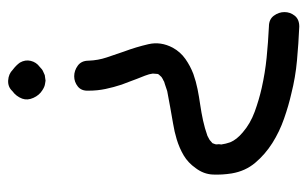

<svg xmlns="http://www.w3.org/2000/svg" viewBox="-168 -602 789 494"><g transform="rotate(-90 227.0 -354.5)"><path d="M233.4 0Q203.1 -6.8 169.4 -18.6Q135.7 -30.3 106.4 -48.8Q77.1 -67.4 55.7 -92.8Q34.2 -118.2 28.3 -153.3Q24.4 -177.7 25.4 -201.7Q26.4 -225.6 42 -246.1Q55.7 -265.6 74.7 -276.9Q93.8 -288.1 116.2 -294.9Q135.7 -300.8 156.7 -304.2Q177.7 -307.6 198.2 -311.5Q209 -313.5 219.2 -315.4Q229.5 -317.4 240.2 -319.3L257.8 -325.2Q265.6 -327.1 267.6 -329.1Q270.5 -330.1 276.4 -334Q284.2 -341.8 284.2 -343.8L285.2 -356.4Q284.2 -365.2 279.8 -376.5Q275.4 -387.7 271.5 -397.5Q267.6 -407.2 264.2 -417Q260.7 -426.8 256.8 -436.5Q250 -457 245.6 -478Q241.2 -499 241.2 -521.5Q240.2 -540 252 -549.3Q263.7 -558.6 278.3 -558.6Q293 -558.6 305.7 -549.3Q318.4 -540 318.4 -521.5Q319.3 -497.1 326.7 -475.1Q334 -453.1 341.8 -430.7Q353.5 -399.4 360.8 -367.7Q368.2 -335.9 351.6 -304.7Q340.8 -285.2 322.8 -272.5Q304.7 -259.8 284.2 -252Q264.6 -245.1 245.1 -241.2Q225.6 -237.3 205.1 -234.4Q184.6 -231.4 164.6 -227.1Q144.5 -222.7 125 -215.8Q119.1 -212.9 117.7 -211.9Q116.2 -210.9 114.3 -210Q107.4 -204.1 106.4 -203.1Q105.5 -202.1 105.5 -201.2Q102.5 -194.3 103 -191.9Q103.5 -189.5 103.5 -186.5Q103.5 -183.6 103 -181.6Q102.5 -179.7 102.5 -181.6Q104.5 -168 108.4 -157.2Q115.2 -140.6 133.8 -125Q156.2 -105.5 187 -94.2Q217.8 -83 248 -76.2Q287.1 -67.4 326.2 -63.5Q365.2 -59.6 406.2 -57.6Q424.8 -57.6 434.1 -44.9Q443.4 -32.2 443.4 -17.6Q443.4 -2.9 434.1 8.8Q424.8 20.5 406.2 20.5Q362.3 18.6 318.8 14.6Q275.4 10.7 233.4 0ZM242.2 -640.6Q229.5 -648.4 222.7 -663.6Q215.8 -678.7 220.7 -692.4Q226.6 -708 240.2 -717.8Q251 -729.5 267.6 -728.5Q284.2 -727.5 294.9 -716.8Q306.6 -708 313.5 -698.2Q321.3 -684.6 317.9 -670.4Q314.5 -656.2 302.7 -647.5Q295.9 -640.6 291 -638.7Q283.2 -634.8 281.2 -634.3Q279.3 -633.8 270.5 -632.8Q267.6 -631.8 263.7 -632.8Q259.8 -633.8 257.8 -633.8Q251 -634.8 242.2 -640.6Z"/></g></svg>

Font: Schoolbell
Style: Regular
Weight: 400
Designer: Font Diner, Inc
Foundry: Font Diner, Inc
Version: Version 1.001